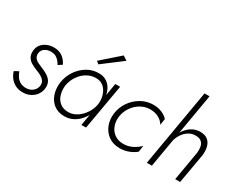

<svg xmlns="http://www.w3.org/2000/svg" viewBox="-98 -1227 2087 1684"><g transform="rotate(30 945.5 -385.0)"><path d="M80 -136 37 -113Q45 -83 65 -55Q85 -27 118 -8.5Q151 10 197 10Q241 10 275.5 -8.5Q310 -27 330.5 -58Q351 -89 353 -128Q355 -166 338.5 -191Q322 -216 294.5 -232.5Q267 -249 234 -262Q209 -272 187.5 -283Q166 -294 154 -311.5Q142 -329 144 -354Q147 -387 173 -405.5Q199 -424 236 -424Q276 -424 301.5 -402.5Q327 -381 343 -351L382 -376Q365 -415 330 -442Q295 -469 239 -469Q204 -469 171.5 -455.5Q139 -442 117.5 -415Q96 -388 94 -348Q92 -310 108 -285.5Q124 -261 151 -246Q178 -231 206 -220Q231 -211 254 -198.5Q277 -186 291 -167.5Q305 -149 303 -122Q300 -85 271.5 -61Q243 -37 201 -37Q167 -38 143 -51.5Q119 -65 104 -88Q89 -111 80 -136Z M865 -460 787 0 834 -1 914 -460ZM440 -230Q432 -166 450 -111.5Q468 -57 511 -24Q554 9 618 9Q664 9 703 -10.5Q742 -30 771.5 -64Q801 -98 820.5 -140.5Q840 -183 847 -230Q853 -274 847.5 -316.5Q842 -359 824 -393.5Q806 -428 774 -449Q742 -470 696 -470Q632 -471 577.5 -438.5Q523 -406 486.5 -351.5Q450 -297 440 -230ZM492 -230Q501 -283 530.5 -327Q560 -371 603.5 -396.5Q647 -422 698 -421Q733 -420 758.5 -403.5Q784 -387 800 -359.5Q816 -332 822 -298.5Q828 -265 823 -230Q817 -193 799 -159Q781 -125 754.5 -98Q728 -71 696 -55.5Q664 -40 629 -40Q578 -40 545 -66.5Q512 -93 499 -136.5Q486 -180 492 -230ZM848 -685 804 -714 624 -556 650 -535Z M1036 -230Q1044 -283 1073.5 -326Q1103 -369 1147.5 -395Q1192 -421 1245 -421Q1294 -421 1331 -400Q1368 -379 1386 -347L1395 -411Q1371 -438 1332.5 -454Q1294 -470 1249 -470Q1181 -470 1124.5 -437.5Q1068 -405 1030.5 -351Q993 -297 984 -230Q976 -166 997.5 -111.5Q1019 -57 1065.5 -24Q1112 9 1178 9Q1226 9 1268.5 -7.5Q1311 -24 1340 -49L1349 -113Q1323 -85 1279 -62Q1235 -39 1183 -40Q1131 -41 1095.5 -67.5Q1060 -94 1044.5 -137.5Q1029 -181 1036 -230Z M1635 -780H1584L1450 0H1501ZM1788 -296 1737 0H1787L1840 -302Q1845 -349 1835.5 -386.5Q1826 -424 1798.5 -447Q1771 -470 1722 -470Q1672 -470 1632 -443.5Q1592 -417 1566.5 -374Q1541 -331 1531 -281H1549Q1558 -317 1579.5 -349.5Q1601 -382 1633.5 -402Q1666 -422 1706 -421Q1743 -420 1762 -403Q1781 -386 1786.5 -358Q1792 -330 1788 -296Z"/></g></svg>

Font: Jost Light
Style: Italic
Weight: 300
Italic angle: -5°
Version: Version 3.710